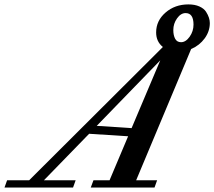

<svg xmlns="http://www.w3.org/2000/svg" viewBox="-91 -843 963 863"><path d="M-70.8 0 -59.1 -32.7H40L641.1 -631.8Q610.8 -655.8 610.8 -697.3Q610.8 -750 653.1 -786.6Q695.3 -823.2 755.9 -823.2Q784.7 -823.2 805.2 -814Q825.7 -804.7 835 -790.3Q844.2 -775.9 848.1 -763.4Q852.1 -751 852.1 -739.3Q852.1 -702.1 828.9 -670.4Q805.7 -638.7 768.1 -622.6L521 -32.7H615.2L603.5 0H316.9L329.1 -32.7H401.4L484.9 -230.5L309.6 -241.7L106.4 -32.7H249L237.3 0ZM722.7 -653.3Q744.1 -653.3 761.5 -678Q778.8 -702.6 778.8 -732.4Q778.8 -784.2 743.2 -784.2Q721.7 -784.2 704.8 -760.5Q688 -736.8 688 -708Q688 -684.1 696.3 -668.7Q704.6 -653.3 722.7 -653.3ZM343.8 -277.3 500.5 -267.1 629.4 -571.8Z"/></svg>

Font: Elstob 10pt SemiBold
Style: Italic
Weight: 600
Italic angle: -20°
Designer: Peter S. Baker
Version: Version 1.015